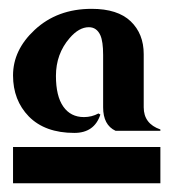

<svg xmlns="http://www.w3.org/2000/svg" viewBox="-20 -777 401 439"><path d="M189.5 -756.8Q249 -756.8 278.8 -728.3Q308.6 -699.7 308.6 -653.3V-531.7Q308.6 -494.1 346.7 -481V-478H244.1Q215.8 -491.2 215.8 -531.7V-651.4Q215.8 -682.1 209.5 -696.3Q201.2 -714.8 183.1 -714.8Q160.6 -714.8 139.2 -689.9Q107.9 -653.8 107.9 -603.5Q107.9 -557.1 124.8 -533.2Q141.6 -509.3 171.9 -509.3Q189.9 -509.3 205.1 -517.6L209.5 -515.1Q195.8 -473.1 149.9 -473.1Q83 -473.1 45.9 -510.7Q9.8 -547.9 9.8 -604.5Q9.8 -662.6 59.1 -708.5Q110.8 -756.8 189.5 -756.8ZM9.8 -440.9H346.7V-357.9H9.8Z"/></svg>

Font: Berenika
Style: Bold
Weight: 700
Designer: Wojciech Kalinowski "wmk69" (wmk69@o2.pl)
Foundry: Wojciech Kalinowski "wmk69" (wmk69@o2.pl)
Version: Version 3.1.0; 2021-05-14